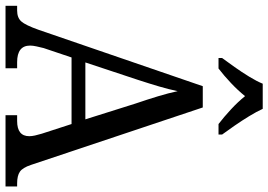

<svg xmlns="http://www.w3.org/2000/svg" viewBox="-158 -813 971 695"><g transform="rotate(90 327.5 -465.5)"><path d="M1 0V-42H18Q44 -42 57.5 -57Q71 -72 88 -120L292 -714H369L577 -92Q587 -62 601.5 -52Q616 -42 644 -42H655V0H397V-42H418Q473 -42 473 -86Q473 -95 470.5 -106.5Q468 -118 464 -131L429 -239H188L154 -138Q151 -126 148 -112.5Q145 -99 145 -89Q145 -42 205 -42H227V0ZM206 -289H412L355 -470Q340 -514 328.5 -552Q317 -590 310 -623Q303 -590 293 -556Q283 -522 269 -479ZM190 -784Q204 -803 222.5 -829Q241 -855 257.5 -882Q274 -909 283 -931H374Q384 -909 400.5 -882Q417 -855 435 -829Q453 -803 467 -784V-771H429Q403 -791 376 -816Q349 -841 328 -867Q307 -841 280.5 -816Q254 -791 228 -771H190Z"/></g></svg>

Font: Noto Serif Lao SemCond
Style: Regular
Weight: 400
Width: 4
Designer: Monotype Design Team
Foundry: Monotype Imaging Inc.
Version: Version 2.004; ttfautohint (v1.8.4.7-5d5b)